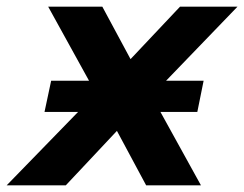

<svg xmlns="http://www.w3.org/2000/svg" viewBox="-67 -558 735 578"><path d="M-47 0 168 -221H67L87 -315H201L78 -538H241L326 -380L475 -538H648L433 -315H546L527 -221H416L538 0H373L285 -164L131 0Z"/></svg>

Font: Montserrat
Style: Bold Italic
Weight: 700
Italic angle: -11.3°
Designer: Julieta Ulanovsky
Foundry: Julieta Ulanovsky
Version: Version 9.000; ttfautohint (v1.8.4.7-5d5b)